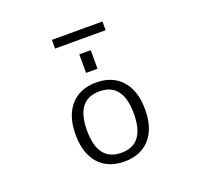

<svg xmlns="http://www.w3.org/2000/svg" viewBox="-149 -1055 1297 1234"><g transform="rotate(-20 500.0 -437.5)"><path d="M324.7 -61Q261.7 -131.8 261.7 -259.8Q261.7 -387.7 324.7 -459Q387.7 -530.3 499.5 -530.3Q611.3 -530.3 674.3 -459Q737.3 -387.7 737.3 -259.8Q737.3 -131.8 674.3 -61Q611.3 9.8 499.5 9.8Q387.7 9.8 324.7 -61ZM460.9 -610.4V-737.3H539.1V-610.4ZM327.1 -825.2V-884.8H672.9V-825.2ZM339.8 -259.8Q339.8 -49.8 500 -49.8Q660.2 -49.8 660.2 -259.8Q660.2 -469.7 500 -469.7Q339.8 -469.7 339.8 -259.8Z"/></g></svg>

Font: Gen Shin Gothic Monospace Normal
Style: Regular
Weight: 350
Designer: [Source Han Sans]
Ryoko NISHIZUKA  (kana & ideographs); Paul D. Hunt (Latin, Greek & Cyrillic); Wenlong ZHANG  (bopomofo
Version: Version 1.002.20150607